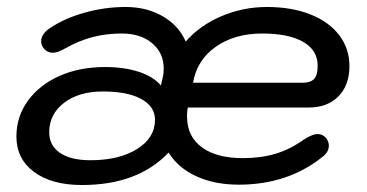

<svg xmlns="http://www.w3.org/2000/svg" viewBox="-20 -520 1052 550"><path d="M27 -129Q27 -186 60 -231.5Q93 -277 150.5 -302.5Q208 -328 281 -328Q335 -328 377 -314.5Q419 -301 441 -275L447 -302Q449 -310 449 -324Q449 -368 416 -396Q383 -424 329 -424Q285 -424 246 -414Q207 -404 166 -381Q145 -369 132 -369Q115 -369 105 -382Q98 -390 98 -402Q98 -422 121 -438Q163 -467 221.5 -483.5Q280 -500 340 -500Q400 -500 446 -473.5Q492 -447 512 -401Q552 -447 614 -473.5Q676 -500 745 -500Q815 -500 868.5 -479Q922 -458 951.5 -419.5Q981 -381 981 -331Q981 -276 949.5 -244Q918 -212 864 -212H518Q515 -195 516 -182Q517 -128 559 -97.5Q601 -67 676 -67Q727 -67 769 -79.5Q811 -92 850 -120Q875 -136 890 -136Q903 -136 913 -126Q922 -115 922 -103Q922 -84 903 -70Q804 9 664 9Q595 9 542.5 -15Q490 -39 463 -83Q375 10 215 10Q128 10 77.5 -27.5Q27 -65 27 -129ZM847 -283Q869 -283 879.5 -293.5Q890 -304 890 -332Q890 -376 848.5 -400Q807 -424 731 -424Q652 -424 598 -386Q544 -348 533 -283ZM424 -177Q424 -215 384.5 -236.5Q345 -258 275 -258Q206 -258 163.5 -225.5Q121 -193 121 -141Q121 -103 152 -82Q183 -61 239 -61Q321 -61 372.5 -93Q424 -125 424 -177Z"/></svg>

Font: Kodchasan Medium
Style: Italic
Weight: 500
Italic angle: -10°
Version: Version 1.000; ttfautohint (v1.6)